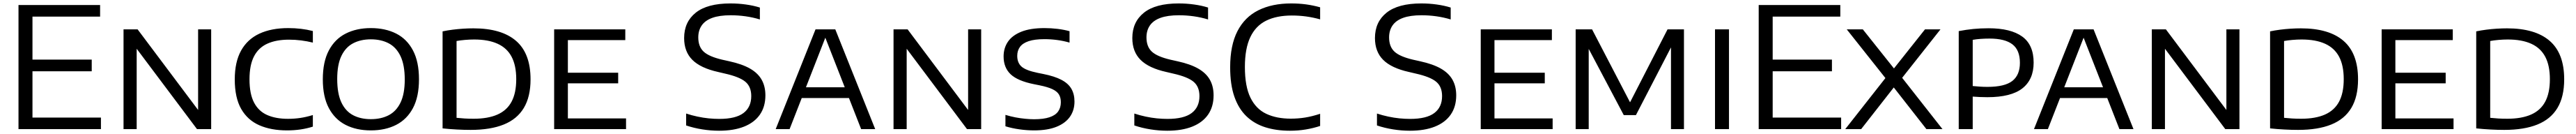

<svg xmlns="http://www.w3.org/2000/svg" viewBox="-20 -770 15388 799"><path d="M90.5 0V-740H578V-671H174V-69H583V0ZM138.5 -345V-414.5H528V-345Z M718 0V-595H802L1179.5 -93H1163.5V-595H1241.5V0H1157L779.5 -502H796.5V0Z M1695 7.5Q1599.5 7.5 1529.5 -23Q1459.5 -53.5 1421 -120.2Q1382.5 -187 1382.5 -296.5Q1382.5 -401 1420.5 -468.8Q1458.5 -536.5 1530 -569.5Q1601.5 -602.5 1702 -602.5Q1741.5 -602.5 1777.8 -598.2Q1814 -594 1849 -585V-516Q1814.5 -524.5 1779 -529Q1743.5 -533.5 1706.5 -533.5Q1629.5 -533.5 1576.8 -509.5Q1524 -485.5 1497.2 -433.5Q1470.5 -381.5 1470.5 -297.5Q1470.5 -210 1497.8 -158.2Q1525 -106.5 1576.5 -84Q1628 -61.5 1700.5 -61.5Q1739 -61.5 1774.2 -66.8Q1809.5 -72 1849 -84V-15Q1814.5 -4 1775.8 1.8Q1737 7.5 1695 7.5Z M2195.5 7.5Q2109.5 7.5 2045 -25.2Q1980.5 -58 1944.5 -125.5Q1908.5 -193 1908.5 -297Q1908.5 -401.5 1944.5 -469.2Q1980.5 -537 2045.2 -569.8Q2110 -602.5 2195.5 -602.5Q2282 -602.5 2346.8 -569.8Q2411.5 -537 2447.2 -469.2Q2483 -401.5 2483 -297Q2483 -193 2447 -125.5Q2411 -58 2346.2 -25.2Q2281.5 7.5 2195.5 7.5ZM2195.5 -59.5Q2257 -59.5 2302.5 -83.2Q2348 -107 2373 -159Q2398 -211 2398 -295.5Q2398 -382 2372.8 -435Q2347.5 -488 2302 -511.8Q2256.5 -535.5 2195.5 -535.5Q2135 -535.5 2089.8 -512Q2044.5 -488.5 2019.5 -436.5Q1994.5 -384.5 1994.5 -299.5Q1994.5 -212.5 2019.2 -159.8Q2044 -107 2089.2 -83.2Q2134.5 -59.5 2195.5 -59.5Z M2791.5 4.5Q2751.5 4.5 2709 2.2Q2666.5 0 2624 -4.5V-583Q2652.5 -589 2684 -593Q2715.5 -597 2747.2 -599Q2779 -601 2808 -601Q2976.5 -601 3063 -526.2Q3149.5 -451.5 3149.5 -297Q3149.5 -193 3109.2 -126.2Q3069 -59.5 2989.5 -27.5Q2910 4.5 2791.5 4.5ZM2809.5 -62Q2895 -62 2951.5 -86.8Q3008 -111.5 3036 -163.5Q3064 -215.5 3064 -298Q3064 -379.5 3036.2 -431.8Q3008.5 -484 2952.5 -509.2Q2896.5 -534.5 2812.5 -534.5Q2785.5 -534.5 2757.2 -532Q2729 -529.5 2707.5 -525.5V-67.5Q2730 -65 2755.5 -63.5Q2781 -62 2809.5 -62Z M3290.5 0V-595H3715.5V-531H3372.5V-64H3720V0ZM3337.5 -273V-336.5H3673V-273Z M4275.5 9.5Q4227 9.5 4176 1.5Q4125 -6.5 4079 -22V-93Q4112.5 -82 4146.8 -74.8Q4181 -67.5 4214 -64.2Q4247 -61 4277 -61Q4375 -61 4421.5 -96Q4468 -131 4468 -197Q4468 -253.5 4432.5 -282.8Q4397 -312 4312 -331L4269.5 -341Q4165.5 -364 4116.2 -413Q4067 -462 4067 -543Q4067 -639 4136.2 -694.2Q4205.5 -749.5 4344 -749.5Q4391 -749.5 4436 -743.2Q4481 -737 4519.5 -725V-654Q4478.5 -666.5 4434 -672.8Q4389.5 -679 4345 -679Q4278 -679 4235.2 -663.5Q4192.5 -648 4172 -618.2Q4151.5 -588.5 4151.5 -547Q4151.5 -492 4183.5 -462.2Q4215.5 -432.5 4295 -414L4337.5 -404.5Q4413.5 -388 4460.8 -361Q4508 -334 4530.2 -294.5Q4552.5 -255 4552.5 -201.5Q4552.5 -134.5 4520 -87.2Q4487.5 -40 4425.5 -15.2Q4363.5 9.5 4275.5 9.5Z M4614 0 4852 -595H4970L5208.5 0H5124.5L4904.5 -560.5H4916.5L4697 0ZM4748 -185.5 4768 -249.5H5054L5073.5 -185.5Z M5318 0V-595H5402L5779.5 -93H5763.5V-595H5841.5V0H5757L5379.5 -502H5396.5V0Z M6157.5 7.5Q6115 7.5 6070.2 1.2Q6025.5 -5 5986.5 -17V-85Q6016 -76 6046 -70.2Q6076 -64.5 6104.8 -61.8Q6133.5 -59 6157.5 -59Q6214 -59 6249.5 -70.8Q6285 -82.5 6301.2 -105.2Q6317.5 -128 6317.5 -160.5Q6317.5 -188 6306 -206.8Q6294.5 -225.5 6266.8 -238.5Q6239 -251.5 6189.5 -261.5L6157 -268Q6059.5 -287.5 6017.5 -327.2Q5975.5 -367 5975.5 -433.5Q5975.5 -483 6001.2 -521Q6027 -559 6081.2 -580.8Q6135.5 -602.5 6220 -602.5Q6259.5 -602.5 6298.2 -597.8Q6337 -593 6369.5 -584V-516Q6333 -526.5 6295.2 -531.5Q6257.5 -536.5 6219.5 -536.5Q6161 -536.5 6125.2 -524.5Q6089.5 -512.5 6073.2 -490.2Q6057 -468 6057 -437Q6057 -395.5 6082.8 -372.8Q6108.5 -350 6179.5 -335.5L6212 -329Q6280 -315.5 6321 -294Q6362 -272.5 6380.5 -240.5Q6399 -208.5 6399 -164.5Q6399 -112.5 6372 -74Q6345 -35.5 6291.5 -14Q6238 7.5 6157.5 7.5Z M6953 9.5Q6904.5 9.5 6853.5 1.5Q6802.5 -6.5 6756.5 -22V-93Q6790 -82 6824.2 -74.8Q6858.5 -67.5 6891.5 -64.2Q6924.5 -61 6954.5 -61Q7052.5 -61 7099 -96Q7145.5 -131 7145.5 -197Q7145.5 -253.5 7110 -282.8Q7074.5 -312 6989.5 -331L6947 -341Q6843 -364 6793.8 -413Q6744.5 -462 6744.5 -543Q6744.5 -639 6813.8 -694.2Q6883 -749.5 7021.5 -749.5Q7068.5 -749.5 7113.5 -743.2Q7158.5 -737 7197 -725V-654Q7156 -666.5 7111.5 -672.8Q7067 -679 7022.5 -679Q6955.5 -679 6912.8 -663.5Q6870 -648 6849.5 -618.2Q6829 -588.5 6829 -547Q6829 -492 6861 -462.2Q6893 -432.5 6972.5 -414L7015 -404.5Q7091 -388 7138.2 -361Q7185.5 -334 7207.8 -294.5Q7230 -255 7230 -201.5Q7230 -134.5 7197.5 -87.2Q7165 -40 7103 -15.2Q7041 9.5 6953 9.5Z M7686 9.5Q7604.5 9.5 7538.8 -11.2Q7473 -32 7426.2 -76.8Q7379.5 -121.5 7354.2 -193.5Q7329 -265.5 7329 -368.5Q7329 -500 7372.5 -584.2Q7416 -668.5 7498 -709Q7580 -749.5 7693.5 -749.5Q7741 -749.5 7783 -743.8Q7825 -738 7866.5 -726.5V-654.5Q7825.5 -666 7783.5 -671.8Q7741.5 -677.5 7697.5 -677.5Q7607 -677.5 7544.5 -647Q7482 -616.5 7449.5 -548.8Q7417 -481 7417 -370.5Q7417 -255.5 7450 -188Q7483 -120.5 7544.5 -91.5Q7606 -62.5 7691 -62.5Q7735.5 -62.5 7777.2 -69.2Q7819 -76 7866.5 -91.5V-19Q7825.5 -5.5 7780.5 2Q7735.5 9.5 7686 9.5Z M8402.5 9.5Q8354 9.5 8303 1.5Q8252 -6.5 8206 -22V-93Q8239.5 -82 8273.8 -74.8Q8308 -67.5 8341 -64.2Q8374 -61 8404 -61Q8502 -61 8548.5 -96Q8595 -131 8595 -197Q8595 -253.5 8559.5 -282.8Q8524 -312 8439 -331L8396.5 -341Q8292.5 -364 8243.2 -413Q8194 -462 8194 -543Q8194 -639 8263.2 -694.2Q8332.5 -749.5 8471 -749.5Q8518 -749.5 8563 -743.2Q8608 -737 8646.5 -725V-654Q8605.5 -666.5 8561 -672.8Q8516.5 -679 8472 -679Q8405 -679 8362.2 -663.5Q8319.5 -648 8299 -618.2Q8278.5 -588.5 8278.5 -547Q8278.5 -492 8310.5 -462.2Q8342.5 -432.5 8422 -414L8464.5 -404.5Q8540.5 -388 8587.8 -361Q8635 -334 8657.2 -294.5Q8679.5 -255 8679.5 -201.5Q8679.5 -134.5 8647 -87.2Q8614.5 -40 8552.5 -15.2Q8490.5 9.5 8402.5 9.5Z M8826 0V-595H9251V-531H8908V-64H9255.5V0ZM8873 -273V-336.5H9208.5V-273Z M9393 0V-595H9491L9726 -144.5H9710L9942 -595H10040V0H9962.5V-527H9983L9753 -83.5H9680.5L9445.5 -526.5H9471V0Z M10225.5 0V-595H10309V0Z M10486.5 0V-740H10974V-671H10570V-69H10979V0ZM10534.5 -345V-414.5H10924V-345Z M11488.5 0 11293.5 -248.5 11243.5 -304.5 11012.5 -595H11108.5L11294.5 -362L11343.5 -306L11584.5 0ZM11003.5 0 11243.5 -304.5 11294.5 -362 11480 -595H11572.5L11343.5 -306L11293.5 -248.5L11098.5 0Z M11681.5 0V-584.5Q11725.5 -593 11768.2 -597.2Q11811 -601.5 11860 -601.5Q11992 -601.5 12060.5 -552.2Q12129 -503 12129 -396.5Q12129 -296 12061.8 -243.2Q11994.5 -190.5 11852.5 -190.5Q11829.5 -190.5 11807.5 -191.5Q11785.5 -192.5 11765 -194V0ZM11853.5 -252Q11956 -252 12001.5 -287.2Q12047 -322.5 12047 -395.5Q12047 -471.5 12002 -505.8Q11957 -540 11866 -540Q11837.5 -540 11812.8 -538.2Q11788 -536.5 11765 -532.5V-257Q11786.5 -255 11807.5 -253.5Q11828.5 -252 11853.5 -252Z M12131 0 12369 -595H12487L12725.5 0H12641.5L12421.5 -560.5H12433.5L12214 0ZM12265 -185.5 12285 -249.5H12571L12590.5 -185.5Z M12835 0V-595H12919L13296.5 -93H13280.5V-595H13358.5V0H13274L12896.5 -502H12913.5V0Z M13709 4.5Q13669 4.5 13626.5 2.2Q13584 0 13541.5 -4.5V-583Q13570 -589 13601.5 -593Q13633 -597 13664.8 -599Q13696.5 -601 13725.5 -601Q13894 -601 13980.5 -526.2Q14067 -451.5 14067 -297Q14067 -193 14026.8 -126.2Q13986.5 -59.5 13907 -27.5Q13827.5 4.5 13709 4.5ZM13727 -62Q13812.5 -62 13869 -86.8Q13925.5 -111.5 13953.5 -163.5Q13981.5 -215.5 13981.5 -298Q13981.5 -379.5 13953.8 -431.8Q13926 -484 13870 -509.2Q13814 -534.5 13730 -534.5Q13703 -534.5 13674.8 -532Q13646.5 -529.5 13625 -525.5V-67.5Q13647.5 -65 13673 -63.5Q13698.5 -62 13727 -62Z M14208 0V-595H14633V-531H14290V-64H14637.5V0ZM14255 -273V-336.5H14590.5V-273Z M14940.5 4.5Q14900.5 4.5 14858 2.2Q14815.5 0 14773 -4.5V-583Q14801.5 -589 14833 -593Q14864.5 -597 14896.2 -599Q14928 -601 14957 -601Q15125.5 -601 15212 -526.2Q15298.5 -451.5 15298.5 -297Q15298.5 -193 15258.2 -126.2Q15218 -59.5 15138.5 -27.5Q15059 4.5 14940.5 4.5ZM14958.5 -62Q15044 -62 15100.5 -86.8Q15157 -111.5 15185 -163.5Q15213 -215.5 15213 -298Q15213 -379.5 15185.2 -431.8Q15157.5 -484 15101.5 -509.2Q15045.5 -534.5 14961.5 -534.5Q14934.5 -534.5 14906.2 -532Q14878 -529.5 14856.5 -525.5V-67.5Q14879 -65 14904.5 -63.5Q14930 -62 14958.5 -62Z"/></svg>

Font: Encode Sans SC SemiExpanded
Style: Regular
Weight: 400
Width: 6
Designer: Multiple Designers
Foundry: Impallari Type
Version: Version 3.002